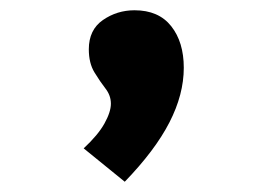

<svg xmlns="http://www.w3.org/2000/svg" viewBox="-20 -182 540 374"><path d="M223 172 143 107Q171 81 183.5 58.5Q196 36 196 20Q196 4 185.5 -9.5Q175 -23 164 -41Q153 -59 153 -86Q153 -124 180.5 -143Q208 -162 242 -162Q289 -162 313.5 -131Q338 -100 338 -50Q338 2 310 56.5Q282 111 223 172Z"/></svg>

Font: Inconsolata Black
Style: Regular
Weight: 900
Monospace: yes
Designer: Raph Levien, Cyreal, Brenton Simpson
Foundry: Raph Levien, Cyreal, Google
Version: Version 3.001; ttfautohint (v1.8.2.53-6de2)